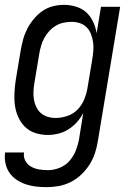

<svg xmlns="http://www.w3.org/2000/svg" viewBox="-29 -548 549 791"><path d="M164 223Q141 223 119 220.5Q97 218 76.5 211Q56 204 38.5 192Q21 180 9.5 163Q-2 146 -6.5 124.5Q-11 103 -8 80H70Q67 99 75.5 114.5Q84 130 99 138.5Q114 147 132 150Q150 153 169 153Q193 153 217.5 143Q242 133 258.5 113.5Q275 94 284 70.5Q293 47 297 23L314 -83Q304 -63 288.5 -45.5Q273 -28 253.5 -15.5Q234 -3 211.5 2.5Q189 8 168 8Q141 8 116.5 0Q92 -8 74.5 -25Q57 -42 46.5 -65Q36 -88 32.5 -113.5Q29 -139 30.5 -166Q32 -193 36 -219L56 -339Q60 -362 66 -384.5Q72 -407 83 -428.5Q94 -450 109.5 -469Q125 -488 145 -502Q165 -516 188 -522Q211 -528 234 -528Q260 -528 284.5 -520.5Q309 -513 326.5 -497Q344 -481 354.5 -458.5Q365 -436 369 -411L387 -520H466L374 34Q370 59 362 83.5Q354 108 339.5 130.5Q325 153 305.5 171.5Q286 190 262 202Q238 214 213 218.5Q188 223 164 223ZM200 -62Q223 -62 247.5 -70Q272 -78 289.5 -95.5Q307 -113 317 -136.5Q327 -160 331 -183L351 -303Q354 -321 355.5 -339Q357 -357 354.5 -374Q352 -391 346 -407Q340 -423 328.5 -435Q317 -447 300.5 -452.5Q284 -458 266 -458Q250 -458 233 -454.5Q216 -451 201 -442Q186 -433 174 -420Q162 -407 153.5 -391.5Q145 -376 140.5 -360Q136 -344 133 -328L113 -208Q110 -191 109 -173.5Q108 -156 110.5 -139.5Q113 -123 120 -108Q127 -93 139 -82.5Q151 -72 167 -67Q183 -62 200 -62Z"/></svg>

Font: Iosevka Oblique
Style: Regular
Weight: 400
Italic angle: -9°
Monospace: yes
Designer: Belleve Invis
Foundry: Belleve Invis
Version: Version 32.5.0; ttfautohint (v1.8.4)